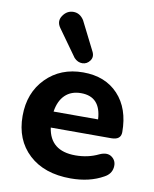

<svg xmlns="http://www.w3.org/2000/svg" viewBox="-87 -845 739 922"><g transform="rotate(10 282.0 -384.0)"><path d="M240 -562 147 -692Q126 -722 145.5 -750.5Q165 -779 196.5 -779Q228 -779 248 -748L319 -607Q331 -583 317 -563.5Q303 -544 280.5 -543.5Q258 -543 240 -562ZM321 11Q192 11 117 -58.5Q42 -128 42 -245Q42 -358 112.5 -429.5Q183 -501 293 -501Q401 -501 464 -433.5Q527 -366 527 -251Q527 -213 480 -213H185Q201 -102 324 -102Q386 -102 437 -127Q474 -144 497.5 -126Q521 -108 516.5 -76Q512 -44 480 -27Q413 11 321 11ZM300 -401Q252 -401 222.5 -372.5Q193 -344 185 -291H402Q396 -401 300 -401Z"/></g></svg>

Font: Nunito ExtraBold
Style: Regular
Weight: 800
Designer: Vernon Adams
Foundry: Vernon Adams
Version: Version 3.602